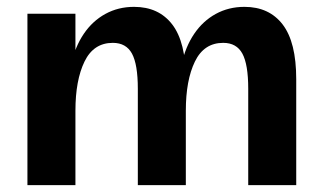

<svg xmlns="http://www.w3.org/2000/svg" viewBox="-20 -540 939 560"><path d="M60 -500H200V0H60ZM382 -281Q382 -352 365 -383.5Q348 -415 309 -415Q253 -415 226.5 -360.5Q200 -306 200 -217L188 -278L187 -351Q199 -404 224.5 -441.5Q250 -479 287.5 -499.5Q325 -520 371 -520Q443 -520 482.5 -468.5Q522 -417 522 -309V0H382ZM704 -281Q704 -352 687 -383.5Q670 -415 631 -415Q575 -415 548.5 -360.5Q522 -306 522 -217L510 -278L509 -351Q521 -404 546.5 -441.5Q572 -479 609.5 -499.5Q647 -520 693 -520Q765 -520 804.5 -468.5Q844 -417 844 -309V0H704Z"/></svg>

Font: Moderustic SemiBold
Style: Regular
Weight: 600
Designer: Tural Alisoy
Foundry: TAFT Foundry
Version: Version 2.120